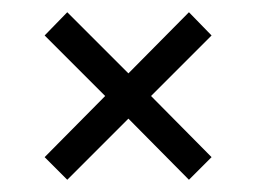

<svg xmlns="http://www.w3.org/2000/svg" viewBox="-20 -545 419 314"><path d="M53 -288 152 -388 53 -487 90 -525 190 -425 289 -525 326 -487 227 -388 326 -288 289 -251 190 -351 90 -251Z"/></svg>

Font: Big Shoulders Display
Style: Regular
Weight: 400
Designer: Patric King
Foundry: XO Type Co
Version: Version 1.000; ttfautohint (v1.8.2)